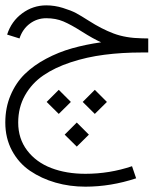

<svg xmlns="http://www.w3.org/2000/svg" viewBox="-26 -387 582 728"><path d="M47.9 -241.2 1 -255.9Q17.1 -306.2 58.1 -336.4Q99.1 -366.7 149.4 -366.7Q181.2 -366.7 212.6 -356.9Q244.1 -347.2 262.7 -337.2Q281.2 -327.1 311 -308.1Q358.9 -277.3 404.8 -260Q450.7 -242.7 512.2 -241.7L536.1 -241.2V-188H511.7Q436.5 -188 369.9 -179.4Q303.2 -170.9 242.4 -150.9Q181.6 -130.9 137.9 -100.8Q94.2 -70.8 68.6 -25.1Q43 20.5 43 77.6Q43 138.7 76.9 183.3Q110.8 228 168 250Q225.1 272 297.9 272Q389.2 272 474.6 243.2L490.2 289.1Q394 320.8 297.9 320.8Q238.3 320.8 184.6 305.4Q130.9 290 87.9 260.7Q44.9 231.4 19.5 184.1Q-5.9 136.7 -5.9 77.6Q-5.9 21 14.2 -26.1Q34.2 -73.2 67.9 -106.2Q101.6 -139.2 148.9 -164.3Q196.3 -189.5 247.6 -203.9Q298.8 -218.3 357.4 -226.6Q327.1 -240.2 284.7 -267.1Q243.2 -293.5 214.4 -305.7Q185.5 -317.9 149.4 -317.9Q114.7 -317.9 87.2 -297.4Q59.6 -276.9 47.9 -241.2ZM287.6 -0.5 333.5 -46.4 379.4 -0.5 333.5 44.9ZM150.9 -0.5 196.8 -46.4 242.7 -0.5 196.8 44.9ZM219.2 123.5 265.1 77.6 311 123.5 265.1 168.9Z"/></svg>

Font: AzarMehrMonospaced
Style: SerifRegular
Weight: 1
Designer: Amin Abedi
Version: Version 1.00